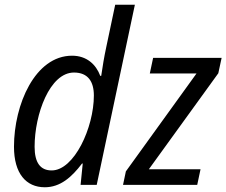

<svg xmlns="http://www.w3.org/2000/svg" viewBox="-20 -780 955 810"><path d="M169 10C234 10 282 -32 326 -90H329L320 0H388L549 -760H466L428 -580C419 -538 413 -501 407 -460H403C385 -508 346 -545 284 -545C128 -545 39 -339 39 -161C39 -48 90 10 169 10ZM499 0H812L826 -66H608L901 -471L915 -536H626L612 -470H809L511 -57ZM198 -61C150 -61 126 -94 126 -161C126 -298 190 -474 292 -474C351 -474 376 -436 376 -377C376 -242 293 -61 198 -61Z"/></svg>

Font: Noto Sans SemiCondensed
Style: Italic
Weight: 400
Width: 4
Italic angle: -12°
Designer: Monotype Design Team
Foundry: Monotype Imaging Inc.
Version: Version 2.013